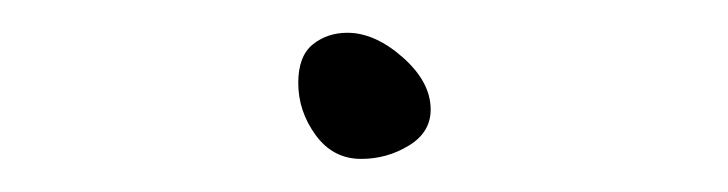

<svg xmlns="http://www.w3.org/2000/svg" viewBox="-20 -96 440 116"><path d="M160.2 -45.9Q160.2 -62 168.9 -69.1Q177.7 -76.2 189.9 -76.2Q206.5 -76.2 223.4 -61.3Q240.2 -46.4 240.2 -29.8Q240.2 -16.1 227.1 -8.1Q213.9 0 198.2 0Q181.2 0 170.7 -14.4Q160.2 -28.8 160.2 -45.9Z"/></svg>

Font: Pecita
Style: Book
Weight: 400
Width: 6
Version: Version 3.4.1